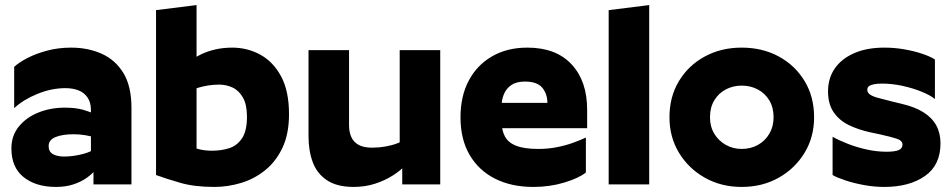

<svg xmlns="http://www.w3.org/2000/svg" viewBox="-20 -728 3758 758"><path d="M346 -135 357 -58Q345 -42 322.5 -26Q300 -10 269.5 0Q239 10 201 10Q122 10 73.5 -28.5Q25 -67 25 -142Q25 -192 54 -228Q83 -264 131 -283.5Q179 -303 236 -303Q279 -303 308.5 -294.5Q338 -286 352 -278L358 -184Q342 -190 318 -194Q294 -198 271 -198Q227 -198 199.5 -187Q172 -176 172 -151Q172 -129 189 -119.5Q206 -110 233 -110Q262 -110 294.5 -117Q327 -124 346 -135ZM339 -293Q339 -323 326 -342.5Q313 -362 290.5 -371Q268 -380 238 -380Q183 -380 127 -357Q71 -334 36 -301V-464Q54 -481 87.5 -498.5Q121 -516 165.5 -528Q210 -540 261 -540Q327 -540 381 -516Q435 -492 467 -440Q499 -388 499 -302V0H349V-89L339 -103Z M756 -708 596 -688V-37Q637 -22 692.5 -6Q748 10 826 10Q880 10 932.5 -6Q985 -22 1027.5 -56.5Q1070 -91 1095.5 -145.5Q1121 -200 1121 -277Q1121 -369 1089.5 -427Q1058 -485 1007 -512.5Q956 -540 897 -540Q862 -540 831 -533Q800 -526 775 -514Q750 -502 731 -487V-369Q744 -376 762 -381.5Q780 -387 801.5 -390.5Q823 -394 845 -394Q873 -394 898 -382.5Q923 -371 939 -343Q955 -315 955 -267Q955 -211 935.5 -182Q916 -153 885 -143Q854 -133 817 -133Q791 -133 769.5 -138Q748 -143 731 -149L756 -128Z M1718 0H1568V-115L1558 -133V-530H1718ZM1449 -145Q1476 -145 1501.5 -149.5Q1527 -154 1548 -162Q1569 -170 1583 -178V-78Q1563 -56 1532 -36Q1501 -16 1461.5 -3Q1422 10 1376 10Q1311 10 1271.5 -16Q1232 -42 1215 -87Q1198 -132 1198 -190V-530H1358V-233Q1358 -208 1366.5 -188Q1375 -168 1395 -156.5Q1415 -145 1449 -145Z M1960 -307V-251Q1960 -215 1973 -190Q1986 -165 2018 -152.5Q2050 -140 2105 -140Q2144 -140 2179 -147Q2214 -154 2243 -164.5Q2272 -175 2293 -185V-47Q2266 -25 2208.5 -7.5Q2151 10 2086 10Q1999 10 1934.5 -22.5Q1870 -55 1834 -116.5Q1798 -178 1798 -265Q1798 -348 1830.5 -409.5Q1863 -471 1922.5 -505.5Q1982 -540 2062 -540Q2175 -540 2236.5 -474Q2298 -408 2298 -295V-222H1954V-322H2141Q2141 -357 2121 -381.5Q2101 -406 2052 -406Q2019 -406 1999 -392.5Q1979 -379 1969.5 -356.5Q1960 -334 1960 -307Z M2383 -688 2543 -708V0H2383Z M2908 10Q2990 10 3054.5 -26.5Q3119 -63 3156.5 -125Q3194 -187 3194 -265Q3194 -346 3156.5 -408Q3119 -470 3054.5 -505Q2990 -540 2908 -540Q2827 -540 2762.5 -505Q2698 -470 2660.5 -408Q2623 -346 2623 -265Q2623 -187 2660.5 -125Q2698 -63 2762.5 -26.5Q2827 10 2908 10ZM2908 -140Q2874 -140 2845.5 -156Q2817 -172 2800 -200Q2783 -228 2783 -265Q2783 -304 2800 -332Q2817 -360 2845.5 -375Q2874 -390 2908 -390Q2943 -390 2971.5 -375Q3000 -360 3017 -332Q3034 -304 3034 -265Q3034 -228 3017 -199.5Q3000 -171 2971.5 -155.5Q2943 -140 2908 -140Z M3540 -318Q3592 -306 3626 -284.5Q3660 -263 3676.5 -232.5Q3693 -202 3693 -162Q3693 -76 3631.5 -33Q3570 10 3471 10Q3431 10 3390.5 2.5Q3350 -5 3317 -16Q3284 -27 3267 -37V-188Q3294 -173 3329 -159.5Q3364 -146 3403 -137.5Q3442 -129 3480 -129Q3513 -129 3528 -135.5Q3543 -142 3543 -157Q3543 -173 3520 -180.5Q3497 -188 3452 -198L3414 -206Q3369 -216 3331.5 -234Q3294 -252 3271.5 -284.5Q3249 -317 3249 -367Q3249 -419 3275.5 -457.5Q3302 -496 3352 -518Q3402 -540 3472 -540Q3512 -540 3551.5 -533Q3591 -526 3623 -515Q3655 -504 3671 -493V-337Q3653 -352 3618.5 -366Q3584 -380 3543 -389Q3502 -398 3462 -398Q3444 -398 3431 -395.5Q3418 -393 3411 -388Q3404 -383 3404 -374Q3404 -362 3415 -354.5Q3426 -347 3447 -341.5Q3468 -336 3499 -328Z"/></svg>

Font: Roundo Variable
Style: Regular
Weight: 200
Designer: Shiva Nallaperumal
Foundry: Indian Type Foundry
Version: Version 2.000